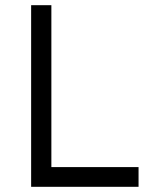

<svg xmlns="http://www.w3.org/2000/svg" viewBox="-20 -720 602 740"><path d="M100 0V-700H178V-76H514V0Z"/></svg>

Font: Our Lexend Light
Style: Regular
Weight: 300
Designer: Bonnie Shaver-Troup, Thomas Jockin
Foundry: Lexend
Version: Version 1.007